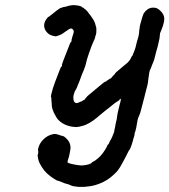

<svg xmlns="http://www.w3.org/2000/svg" viewBox="-20 -497 662 751"><path d="M184 -71 185 -69Q185 -67 185 -66V-68Q184 -70 184 -71ZM446 -86 447 -89Q447 -89 446.5 -87Q446 -85 445.5 -83Q445 -81 445 -81Q445 -81 446 -86ZM270 -477 287 -475Q299 -472 299 -471Q299 -470 301 -469Q309 -465 310 -463Q312 -462 316 -458.5Q320 -455 322.5 -451.5Q325 -448 327 -445.5Q329 -443 335 -435Q350 -415 353 -402Q354 -395 355 -395Q355 -395 356 -391.5Q357 -388 357 -379Q357 -362 353 -356Q353 -354 352 -350Q351 -346 350 -344.5Q349 -343 346.5 -336.5Q344 -330 342 -326Q340 -322 339 -319Q338 -316 336 -311Q326 -284 320 -264Q318 -256 317 -252Q316 -248 315 -244Q314 -239 307 -221Q305 -217 301 -207Q297 -196 291 -180Q289 -175 287.5 -171Q286 -167 284 -163Q281 -154 278 -149Q272 -140 270 -132Q267 -123 267 -118Q267 -116 267 -110Q268 -101 272 -97Q278 -91 288 -96Q292 -98 293.5 -99Q295 -100 295 -99Q298 -99 303 -103Q305 -104 306 -105Q311 -106 312 -109Q312 -110 316 -114Q320 -118 320 -119Q320 -119 321.5 -120.5Q323 -122 329 -127Q335 -132 344 -139.5Q353 -147 371 -162Q389 -177 390 -177Q391 -176 397 -180Q400 -184 401 -183Q401 -183 405 -186Q407 -188 408 -188Q409 -188 410.5 -189Q412 -190 412.5 -190Q413 -190 415.5 -192.5Q418 -195 418 -195.5Q418 -196 420.5 -198.5Q423 -201 423 -201.5Q423 -202 426 -204Q431 -209 430 -210Q430 -211 452 -229.5Q474 -248 479 -252Q490 -263 494 -274Q496 -278 497 -278Q498 -278 500 -284Q501 -288 501.5 -288Q502 -288 503 -291.5Q504 -295 504.5 -295.5Q505 -296 505.5 -298Q506 -300 506.5 -300.5Q507 -301 510 -311Q517 -341 519 -345Q522 -353 524 -368Q524 -370 524.5 -373.5Q525 -377 524.5 -377.5Q524 -378 525 -380.5Q526 -383 526 -387Q526 -391 529 -403Q538 -438 543 -446Q549 -455 558 -461Q569 -468 582 -467Q589 -467 595 -464Q606 -458 615 -446Q619 -440 621 -434Q624 -424 621 -410Q617 -393 614 -387Q612 -383 612 -382Q612 -381 609.5 -375Q607 -369 606 -367Q605 -362 604 -347Q603 -341 600 -329Q597 -317 596 -312Q592 -300 586 -275Q582 -258 579 -253Q578 -251 575.5 -244.5Q573 -238 571.5 -234Q570 -230 568.5 -227Q567 -224 565.5 -220Q564 -216 561 -193Q559 -181 559 -176Q559 -172 551 -142Q549 -135 547.5 -128.5Q546 -122 545 -118Q544 -114 541 -103Q533 -72 529 -57Q528 -53 526 -49Q519 -35 517 -21Q516 -14 515 -10L514 -4Q514 -3 513 2Q512 7 510.5 12Q509 17 509 18Q509 19 508.5 19Q508 19 507 22Q507 32 502 45Q501 46 500 53Q494 74 489 85Q487 89 486.5 89Q486 89 484 92Q479 103 475 110Q473 113 470 119.5Q467 126 464.5 130Q462 134 459 140Q456 146 454.5 148Q453 150 451.5 153.5Q450 157 447 160.5Q444 164 442 168Q439 173 425 186Q401 209 370 221Q347 230 327 232Q306 235 298 234Q295 234 287 234Q264 232 257 228Q250 224 233 220Q230 219 219.5 214.5Q209 210 207 210Q203 210 191 202Q159 182 144 157Q142 153 140 150Q132 138 129 123Q126 108 128 107Q129 107 129.5 100Q130 93 129 91Q128 90 129 86Q133 65 149.5 48.5Q166 32 187 28Q190 27 195 27Q200 27 200.5 27.5Q201 28 205 29Q214 31 215 32Q218 34 222 34Q230 35 239 44Q245 50 249 56Q255 66 256 80Q256 88 250 115Q247 123 246 128Q243 136 245 139Q247 141 259 144Q275 148 294 150Q303 151 318 148L330 145Q330 144 333 143Q335 143 337 141.5Q339 140 339 139Q339 138 342.5 136.5Q346 135 352 131Q374 116 389 92Q397 80 401 70Q402 68 403 68Q404 68 407 62Q408 58 408.5 58Q409 58 410 55Q411 52 412 51.5Q413 51 413.5 49Q414 47 414.5 47Q415 47 415.5 45.5Q416 44 417.5 41Q419 38 419 37.5Q419 37 419.5 37Q420 37 422 30Q426 22 427 16Q428 7 430 1Q431 -3 431 -4.5Q431 -6 432 -11Q436 -26 437 -33Q437 -35 437.5 -37Q438 -39 438 -41.5Q438 -44 439 -48Q440 -52 440 -53.5Q440 -55 442.5 -64.5Q445 -74 446 -79Q447 -84 449 -91Q454 -107 452 -110Q452 -111 450.5 -110.5Q449 -110 448 -108Q447 -106 447 -105.5Q447 -105 442 -102Q432 -97 406 -75Q397 -68 393 -65Q389 -62 382 -56Q375 -50 371 -47Q367 -44 363 -40Q328 -10 300 -4Q291 -1 279 0Q268 0 254 -3Q233 -8 218.5 -19Q204 -30 199 -41Q197 -45 193.5 -51Q190 -57 189 -60.5Q188 -64 186.5 -67Q185 -70 183 -80L182 -94L181 -107Q181 -117 180 -117Q177 -119 187 -152Q191 -166 215 -227Q218 -235 219 -235Q220 -235 221 -237Q222 -239 222.5 -241Q223 -243 222 -243.5Q221 -244 246 -307Q251 -320 253 -325Q255 -330 256 -330.5Q257 -331 259 -334Q259 -335 259.5 -337Q260 -339 260 -340.5Q260 -342 260 -342Q260 -342 260.5 -343.5Q261 -345 261.5 -347.5Q262 -350 263 -353Q267 -365 268 -369Q270 -378 264 -383Q261 -386 256.5 -385.5Q252 -385 234 -372Q224 -365 221 -363Q218 -362 212.5 -359.5Q207 -357 205 -357Q204 -357 204 -356L197 -355L191 -356L180 -359L179 -360Q173 -361 166 -368Q158 -376 156 -382Q146 -405 166 -428Q169 -432 170 -431Q171 -431 176 -435Q178 -438 179 -438Q180 -438 181 -439L182 -440L202 -456Q217 -467 219 -466.5Q221 -466 224 -468L230 -470H232Q235 -471 237 -471Q243 -472 247 -474Q260 -477 267 -477Q271 -477 270 -477Z"/></svg>

Font: TT2020 Style E
Style: Italic
Weight: 400
Italic angle: -15°
Version: Version 0.2.000